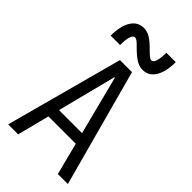

<svg xmlns="http://www.w3.org/2000/svg" viewBox="-288 -1045 1126 1126"><g transform="rotate(45 275.0 -481.5)"><path d="M28 0 225 -730H325L523 0H440L277 -636H273L111 0ZM128 -200V-270H423V-200ZM359 -783Q331 -783 305 -799Q279 -815 242 -852Q223 -872 212.5 -879.5Q202 -887 194 -887Q179 -887 171 -863Q163 -839 163 -793H85Q85 -873 113 -918Q141 -963 191 -963Q219 -963 245 -947.5Q271 -932 308 -894Q327 -875 337.5 -867Q348 -859 356 -859Q371 -859 379 -883Q387 -907 387 -953H465Q465 -873 437 -828Q409 -783 359 -783Z"/></g></svg>

Font: M PLUS Code Latin SemiExpanded
Style: Regular
Weight: 400
Width: 6
Designer: Coji Morishita
Foundry: UNDERFOREST DESIGN
Version: Version 1.002; ttfautohint (v1.8.3)